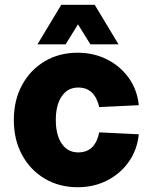

<svg xmlns="http://www.w3.org/2000/svg" viewBox="-20 -773 640 805"><path d="M306 12Q228 12 167.5 -24Q107 -60 72.5 -123.5Q38 -187 38 -270Q38 -353 72.5 -416.5Q107 -480 167.5 -516Q228 -552 306 -552Q372 -552 427.5 -524.5Q483 -497 519 -447.5Q555 -398 562 -332L396 -324Q377 -406 308 -406Q264 -406 239 -369.5Q214 -333 214 -270Q214 -207 239 -170.5Q264 -134 308 -134Q379 -134 396 -218L562 -210Q555 -144 519.5 -94Q484 -44 428.5 -16Q373 12 306 12ZM137 -587 237 -753H377L477 -587H359L307 -671L255 -587Z"/></svg>

Font: Geist Mono UltraBlack
Style: Regular
Weight: 900
Monospace: yes
Designer: Basement.studio, Andrés Briganti, Mateo Zaragoza
Foundry: Basement.studio, Vercel, Andrés Briganti, Guido Ferreyra, Mateo Zaragoza
Version: Version 1.400; ttfautohint (v1.8.4.7-5d5b)